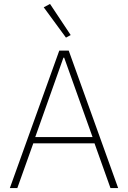

<svg xmlns="http://www.w3.org/2000/svg" viewBox="-20 -955 650 975"><path d="M541 0 460 -227H149L68 0H30L281 -698H329L580 0ZM306 -662H302L159 -259H450ZM202 -918 234 -935 339 -777 315 -764Z"/></svg>

Font: Plexus Sans ExtraLight
Style: Regular
Weight: 250
Version: Version 2.001;PS 002.001;hotconv 1.0.70;makeotf.lib2.5.58329